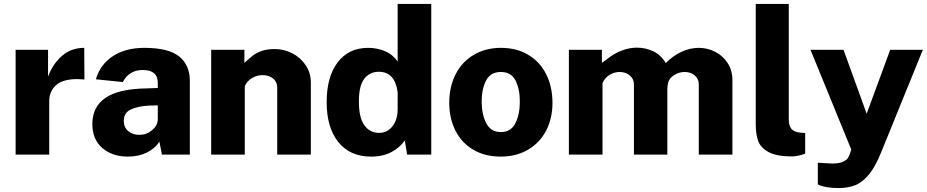

<svg xmlns="http://www.w3.org/2000/svg" viewBox="-20 -782 4687 971"><path d="M59 -530H223V-394Q246 -458 293 -499Q340 -540 406 -540L407 -380Q381 -382 372 -382Q296 -382 262.5 -350.5Q229 -319 229 -272V0H59Z M447 -155Q447 -242 514 -287.5Q581 -333 722 -335L778 -337V-363Q778 -428 702 -428Q633 -428 601 -367L465 -381Q486 -455 550 -497.5Q614 -540 710 -540Q832 -540 886 -496.5Q940 -453 940 -374V0H799L786 -66Q764 -31 722.5 -10.5Q681 10 627 10Q548 10 497.5 -33.5Q447 -77 447 -155ZM778 -178V-249L733 -248Q678 -245 642 -228.5Q606 -212 606 -171Q606 -138 628.5 -119Q651 -100 685 -100Q721 -100 749 -123.5Q777 -147 778 -178Z M1048 -530H1216V-464Q1244 -490 1261.5 -503Q1279 -516 1305.5 -525Q1332 -534 1370 -534Q1418 -534 1460 -511.5Q1502 -489 1527 -450.5Q1552 -412 1552 -365V0H1382V-340Q1382 -368 1361 -385Q1340 -402 1308 -402Q1279 -402 1254 -387Q1229 -372 1218 -346V0H1048Z M1632 -266Q1632 -393 1687.5 -466.5Q1743 -540 1842 -540Q1887 -540 1926.5 -523.5Q1966 -507 1991 -471V-762H2161V0H2039L2027 -72Q2005 -38 1961.5 -14Q1918 10 1857 10Q1750 10 1691 -63.5Q1632 -137 1632 -266ZM1991 -231V-316Q1977 -419 1896 -419Q1850 -419 1822.5 -384Q1795 -349 1795 -269Q1795 -186 1823 -148Q1851 -110 1897 -110Q1938 -110 1964.5 -143Q1991 -176 1991 -231Z M2252 -262Q2252 -344 2284.5 -407Q2317 -470 2376.5 -505Q2436 -540 2513 -540Q2593 -540 2652 -504.5Q2711 -469 2742.5 -406Q2774 -343 2774 -262Q2774 -183 2742 -121.5Q2710 -60 2650.5 -25Q2591 10 2512 10Q2433 10 2374 -24.5Q2315 -59 2283.5 -121Q2252 -183 2252 -262ZM2513 -114Q2564 -114 2586.5 -159Q2609 -204 2609 -268Q2609 -332 2587 -375Q2565 -418 2513 -418Q2461 -418 2438.5 -375Q2416 -332 2416 -268Q2416 -204 2439 -159Q2462 -114 2513 -114Z M2857 -530H3024V-464Q3030 -468 3060.5 -491Q3091 -514 3127.5 -527.5Q3164 -541 3201 -541Q3246 -541 3285 -522Q3324 -503 3347 -463Q3383 -500 3426.5 -520Q3470 -540 3514 -540Q3558 -540 3597 -520Q3636 -500 3660 -463Q3684 -426 3684 -377V0H3514V-355Q3514 -383 3493.5 -400.5Q3473 -418 3443 -418Q3414 -418 3389 -402Q3364 -386 3359 -364Q3355 -345 3355 -332V0H3186V-355Q3186 -383 3165 -400.5Q3144 -418 3114 -418Q3086 -418 3062 -403Q3038 -388 3027 -361V0H2857Z M3802 -154V-762H3969V-176Q3969 -148 3982 -131Q3995 -114 4029 -111L4052 -109V-5Q4015 9 3985 9Q3905 9 3865 -14Q3825 -37 3813.5 -71Q3802 -105 3802 -154Z M4116 150V41L4169 44Q4176 45 4189 45Q4224 45 4243 36Q4262 27 4267.5 18Q4273 9 4278 -4L4285 -26L4079 -530H4246L4363 -207L4482 -530H4647L4436 -11Q4407 61 4374.5 100.5Q4342 140 4305.5 154.5Q4269 169 4222 169Q4188 169 4164.5 165Q4141 161 4129.5 156.5Q4118 152 4116 150Z"/></svg>

Font: Morrison
Style: Bold
Weight: 700
Designer: Pablo Impallari, Rodrigo Fuenzalida (Modified by Dan O. Williams)
Version: Version 0.03;June 6, 2019;FontCreator 11.5.0.2425 64-bit; tt